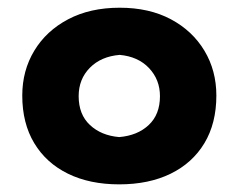

<svg xmlns="http://www.w3.org/2000/svg" viewBox="-20 -809 615 495"><path d="M287.3 -455.6Q241 -459.5 211.9 -486.7Q182.8 -513.8 182.8 -561.2Q182.8 -605.1 211.8 -634.4Q240.7 -663.6 288.6 -667.5Q336.1 -663.2 364.3 -633.4Q392.4 -603.5 392.4 -561.2Q392.4 -513.8 363.4 -486.7Q334.5 -459.5 287.3 -455.6ZM287.3 -333.7Q363.8 -333.7 420 -361.2Q476.2 -388.7 507 -439.9Q537.8 -491.2 537.8 -562.7Q537.8 -627 507 -678.3Q476.2 -729.7 420.4 -759.4Q364.6 -789.1 288.6 -789.1Q212.4 -789.1 155.9 -759.4Q99.4 -729.7 68.4 -678.3Q37.4 -627 37.4 -562.7Q37.4 -491.2 68.3 -439.9Q99.1 -388.7 155.2 -361.2Q211.3 -333.7 287.3 -333.7Z"/></svg>

Font: Pinar FD VF
Style: Regular
Weight: 300
Designer: Amin Abedi
Version: Version 2.000